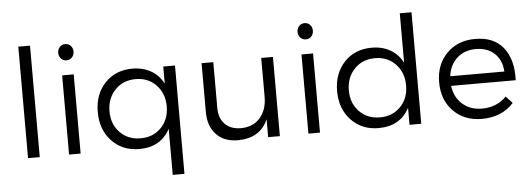

<svg xmlns="http://www.w3.org/2000/svg" viewBox="-56 -910 3517 1273"><g transform="rotate(-5 1702.5 -274.0)"><path d="M100 0V-742H178V0Z M374.5 -639.5Q360 -655 360 -678Q360 -701 374.5 -716.5Q389 -732 411 -732Q433 -732 447.5 -716.5Q462 -701 462 -678Q462 -655 447.5 -639.5Q433 -624 411 -624Q389 -624 374.5 -639.5ZM373 0V-527H450V0Z M840 -531Q910 -531 963.5 -500.5Q1017 -470 1046 -413V-527H1124V194H1046V-113Q984 4 841 4Q729 4 658 -71Q587 -146 587 -264Q587 -382 657.5 -456.5Q728 -531 840 -531ZM856 -66Q939 -66 992.5 -121Q1046 -176 1046 -262Q1046 -348 992.5 -404Q939 -460 856 -460Q772 -460 718.5 -404Q665 -348 665 -262Q665 -176 718.5 -121Q772 -66 856 -66Z M1301 -202V-527H1379V-223Q1379 -153 1418 -114Q1457 -75 1525 -75Q1606 -76 1652 -129.5Q1698 -183 1698 -268V-527H1776V0H1698V-119Q1647 1 1498 3Q1406 3 1353.5 -52Q1301 -107 1301 -202Z M1967.5 -639.5Q1953 -655 1953 -678Q1953 -701 1967.5 -716.5Q1982 -732 2004 -732Q2026 -732 2040.5 -716.5Q2055 -701 2055 -678Q2055 -655 2040.5 -639.5Q2026 -624 2004 -624Q1982 -624 1967.5 -639.5ZM1966 0V-527H2043V0Z M2433 -531Q2503 -531 2556.5 -500.5Q2610 -470 2639 -413V-742H2717V0H2639V-113Q2577 4 2434 4Q2322 4 2251 -71Q2180 -146 2180 -264Q2180 -382 2250.5 -456.5Q2321 -531 2433 -531ZM2449 -66Q2532 -66 2585.5 -121Q2639 -176 2639 -262Q2639 -348 2585.5 -404Q2532 -460 2449 -460Q2365 -460 2311.5 -404Q2258 -348 2258 -262Q2258 -176 2311.5 -121Q2365 -66 2449 -66Z M3120 -529Q3245 -530 3308.5 -450Q3372 -370 3366 -233H2936Q2946 -156 2998 -110.5Q3050 -65 3127 -65Q3227 -65 3290 -131L3333 -85Q3254 3 3121 3Q3005 3 2932 -71Q2859 -145 2859 -263Q2859 -381 2932 -455Q3005 -529 3120 -529ZM2936 -297H3296Q3292 -373 3244.5 -417.5Q3197 -462 3120 -462Q3045 -462 2995 -417Q2945 -372 2936 -297Z"/></g></svg>

Font: Trueno
Style: Lt
Weight: 300
Designer: Julieta Ulanovsky
Foundry: Julieta Ulanovsky
Version: Version 3.001b